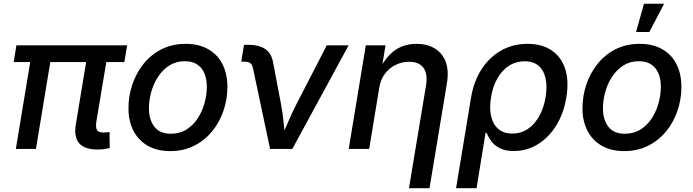

<svg xmlns="http://www.w3.org/2000/svg" viewBox="-20 -775 3605 999"><path d="M488.8 2.9Q418.9 2.9 391.4 -30.3Q363.8 -63.5 374.5 -127L438 -511.2H543L481.9 -145.5Q476.6 -113.3 483.9 -99.4Q491.2 -85.4 518.1 -85.4Q529.8 -85.4 536.9 -86.2Q543.9 -86.9 549.8 -88.4L550.8 -4.4Q540.5 -2 523.9 0.5Q507.3 2.9 488.8 2.9ZM62.5 0 147 -511.2H251.5L167 0ZM51.3 -452.1 65.4 -539.1H641.6L627 -452.1Z M865.7 11.2Q797.9 11.2 749.3 -16.4Q700.7 -43.9 674.6 -94.2Q648.4 -144.5 648.4 -211.4Q648.4 -276.4 668.9 -336.4Q689.5 -396.5 728 -444.1Q766.6 -491.7 821.8 -519.3Q877 -546.9 945.8 -546.9Q1013.7 -546.9 1062.5 -519.5Q1111.3 -492.2 1137.2 -441.7Q1163.1 -391.1 1163.1 -323.2Q1163.1 -258.3 1142.6 -198.2Q1122.1 -138.2 1083 -90.8Q1043.9 -43.5 989 -16.1Q934.1 11.2 865.7 11.2ZM868.7 -79.1Q915.5 -79.1 950.7 -101.3Q985.8 -123.5 1009.3 -159.9Q1032.7 -196.3 1044.4 -239.5Q1056.2 -282.7 1056.2 -323.7Q1056.2 -362.8 1043.9 -392.6Q1031.7 -422.4 1006.3 -439.5Q981 -456.5 941.9 -456.5Q896 -456.5 861.1 -434.3Q826.2 -412.1 802.5 -375.7Q778.8 -339.4 766.8 -296.1Q754.9 -252.9 754.9 -210.9Q754.9 -153.3 782.7 -116.2Q810.5 -79.1 868.7 -79.1Z M1385.3 0 1296.4 -419.9Q1292.5 -438.5 1282.5 -446.3Q1272.5 -454.1 1251.5 -454.1H1235.4L1249.5 -542H1268.6Q1327.6 -542 1360.1 -520Q1392.6 -498 1400.9 -450.2L1441.9 -234.9Q1451.2 -186 1455.8 -137Q1460.4 -87.9 1465.8 -40.5H1436Q1457.5 -88.4 1477.8 -137.2Q1498 -186 1523.4 -234.9L1680.2 -539.1H1793.9L1501 0Z M1953.1 -317.4 1900.9 0H1794.4L1883.3 -539.1H1985.8L1964.4 -406.7L1950.7 -407.2Q1975.1 -455.6 2004.2 -486.6Q2033.2 -517.6 2068.6 -532.2Q2104 -546.9 2146.5 -546.9Q2201.7 -546.9 2241.2 -523.4Q2280.8 -500 2298.6 -454.3Q2316.4 -408.7 2305.2 -340.8L2214.8 204.1H2107.9L2196.3 -328.1Q2206.5 -388.2 2184.1 -420.9Q2161.6 -453.6 2108.4 -453.6Q2072.3 -453.6 2039.6 -438Q2006.8 -422.4 1983.6 -392.3Q1960.4 -362.3 1953.1 -317.4Z M2353 204.1 2430.7 -266.1Q2444.8 -351.6 2485.6 -414.6Q2526.4 -477.5 2587.6 -512.2Q2648.9 -546.9 2724.6 -546.9Q2799.3 -546.9 2849.4 -513.4Q2899.4 -480 2920.2 -418.2Q2940.9 -356.4 2927.2 -271Q2913.6 -185.1 2874 -121.8Q2834.5 -58.6 2777.6 -23.9Q2720.7 10.7 2653.8 10.7Q2607.9 10.7 2579.6 -4.4Q2551.3 -19.5 2535.6 -41.3Q2520 -63 2511.7 -83.5H2506.3L2459.5 204.1ZM2645 -80.1Q2691.4 -80.1 2727.1 -104.5Q2762.7 -128.9 2786.4 -171.9Q2810.1 -214.8 2818.8 -270Q2827.6 -324.7 2818.8 -366.5Q2810.1 -408.2 2783 -432.1Q2755.9 -456.1 2709.5 -456.1Q2664.1 -456.1 2628.2 -432.9Q2592.3 -409.7 2568.4 -367.9Q2544.4 -326.2 2535.2 -270.5Q2525.4 -213.9 2535.2 -170.9Q2544.9 -127.9 2572.8 -104Q2600.6 -80.1 2645 -80.1Z M3228 11.2Q3160.2 11.2 3111.6 -16.4Q3063 -43.9 3036.9 -94.2Q3010.7 -144.5 3010.7 -211.4Q3010.7 -276.4 3031.2 -336.4Q3051.8 -396.5 3090.3 -444.1Q3128.9 -491.7 3184.1 -519.3Q3239.3 -546.9 3308.1 -546.9Q3376 -546.9 3424.8 -519.5Q3473.6 -492.2 3499.5 -441.7Q3525.4 -391.1 3525.4 -323.2Q3525.4 -258.3 3504.9 -198.2Q3484.4 -138.2 3445.3 -90.8Q3406.2 -43.5 3351.3 -16.1Q3296.4 11.2 3228 11.2ZM3231 -79.1Q3277.8 -79.1 3313 -101.3Q3348.1 -123.5 3371.6 -159.9Q3395 -196.3 3406.7 -239.5Q3418.5 -282.7 3418.5 -323.7Q3418.5 -362.8 3406.2 -392.6Q3394 -422.4 3368.7 -439.5Q3343.3 -456.5 3304.2 -456.5Q3258.3 -456.5 3223.4 -434.3Q3188.5 -412.1 3164.8 -375.7Q3141.1 -339.4 3129.2 -296.1Q3117.2 -252.9 3117.2 -210.9Q3117.2 -153.3 3145 -116.2Q3172.9 -79.1 3231 -79.1ZM3289.6 -608.4 3330.6 -755.4H3435.5L3358.4 -608.4Z"/></svg>

Font: Inter 18pt Medium
Style: Italic
Weight: 500
Italic angle: -9.3988°
Designer: Rasmus Andersson
Foundry: rsms
Version: Version 4.001;git-66647c0bb